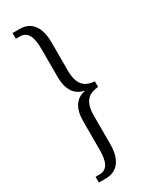

<svg xmlns="http://www.w3.org/2000/svg" viewBox="-228 -810 785 990"><g transform="rotate(-30 164.5 -315.0)"><path d="M43 130H85C157 130 193 75 193 -12V-181C193 -273 234 -294 286 -299V-332C234 -336 193 -359 193 -450V-619C193 -707 156 -760 86 -760H43V-726H65C113 -726 131 -689 131 -613V-447C131 -373 161 -327 216 -317V-315C160 -304 131 -259 131 -184V-16C131 59 113 96 65 96H43Z"/></g></svg>

Font: Noto Serif Georgian ExtraCondensed Light
Style: Regular
Weight: 300
Width: 2
Designer: Monotype Design Team, Akaki Razmadze
Foundry: Google LLC
Version: Version 2.003